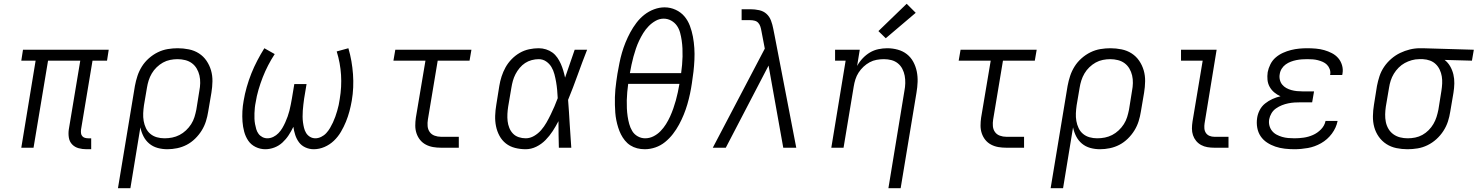

<svg xmlns="http://www.w3.org/2000/svg" viewBox="-20 -784 7842 1019"><path d="M439 8Q417 8 397 2.5Q377 -3 363 -17.5Q349 -32 345.5 -53Q342 -74 345 -96L406 -462H235L158 0H93L169 -462H93L102 -520H557L548 -462H471L410 -96Q409 -86 410 -77Q411 -68 416.5 -61.5Q422 -55 430.5 -52.5Q439 -50 448 -50H464V8Z M606 215 696 -328Q701 -355 709.5 -381Q718 -407 733 -431Q748 -455 770 -474.5Q792 -494 817.5 -506.5Q843 -519 870 -523.5Q897 -528 923 -528Q953 -528 982.5 -522Q1012 -516 1036 -500.5Q1060 -485 1076 -461.5Q1092 -438 1100 -410.5Q1108 -383 1107.5 -352.5Q1107 -322 1102 -292L1085 -192Q1081 -166 1073 -140.5Q1065 -115 1050.5 -91.5Q1036 -68 1015.5 -48Q995 -28 971 -15.5Q947 -3 920.5 2.5Q894 8 868 8Q841 8 816 1Q791 -6 772 -22Q753 -38 741.5 -60.5Q730 -83 725 -108L672 215ZM853 -50Q874 -50 894 -54Q914 -58 932.5 -67.5Q951 -77 967 -92Q983 -107 994.5 -125Q1006 -143 1012 -162.5Q1018 -182 1022 -202L1038 -302Q1042 -322 1042.5 -343Q1043 -364 1038.5 -383.5Q1034 -403 1024 -420Q1014 -437 998.5 -448.5Q983 -460 963 -465Q943 -470 922 -470Q903 -470 883 -466Q863 -462 845 -452Q827 -442 811.5 -427Q796 -412 785.5 -394Q775 -376 769 -357Q763 -338 760 -319L744 -225Q741 -204 740 -183Q739 -162 742.5 -142Q746 -122 754.5 -104Q763 -86 778 -73.5Q793 -61 812.5 -55.5Q832 -50 853 -50Z M1388 8Q1361 8 1336.5 -4Q1312 -16 1297.5 -37.5Q1283 -59 1276 -85Q1269 -111 1267 -138.5Q1265 -166 1266.5 -194Q1268 -222 1273 -249Q1279 -285 1289.5 -322Q1300 -359 1314 -394Q1328 -429 1345.5 -462.5Q1363 -496 1383 -528L1438 -497Q1419 -468 1403 -437Q1387 -406 1374.5 -374Q1362 -342 1352 -308Q1342 -274 1337 -241Q1334 -227 1332.5 -212.5Q1331 -198 1330.5 -183Q1330 -168 1330.5 -154Q1331 -140 1333.5 -126Q1336 -112 1340 -98.5Q1344 -85 1352 -74Q1360 -63 1372.5 -56.5Q1385 -50 1399 -50Q1415 -50 1430.5 -57.5Q1446 -65 1458 -77.5Q1470 -90 1478.5 -104.5Q1487 -119 1494 -134.5Q1501 -150 1506.5 -165.5Q1512 -181 1516 -196.5Q1520 -212 1523 -228Q1526 -244 1529 -260L1542 -338H1607L1594 -260Q1592 -244 1590 -228.5Q1588 -213 1587 -197Q1586 -181 1586 -165.5Q1586 -150 1588 -135Q1590 -120 1593.5 -105.5Q1597 -91 1604.5 -78.5Q1612 -66 1625 -58Q1638 -50 1654 -50Q1669 -50 1684.5 -57.5Q1700 -65 1711.5 -77.5Q1723 -90 1731.5 -104.5Q1740 -119 1747 -134Q1754 -149 1759.5 -164.5Q1765 -180 1769.5 -195.5Q1774 -211 1777.5 -226.5Q1781 -242 1783 -258Q1794 -323 1790 -386.5Q1786 -450 1767 -511L1829 -528Q1839 -494 1845 -459.5Q1851 -425 1853.5 -390Q1856 -355 1854.5 -320Q1853 -285 1847 -250Q1842 -221 1834.5 -193Q1827 -165 1816 -138Q1805 -111 1789.5 -84.5Q1774 -58 1752 -37Q1730 -16 1702 -4Q1674 8 1645 8Q1622 8 1601 -1.5Q1580 -11 1567 -28.5Q1554 -46 1547 -67.5Q1540 -89 1537 -111Q1526 -88 1512 -66.5Q1498 -45 1479 -27.5Q1460 -10 1436 -1Q1412 8 1388 8Z M2321 0Q2299 0 2278.5 -3.5Q2258 -7 2240 -16.5Q2222 -26 2209.5 -41.5Q2197 -57 2190.5 -76.5Q2184 -96 2184 -117Q2184 -138 2187 -159L2238 -462H2068L2078 -520H2482L2472 -462H2303L2251 -150Q2248 -132 2249.5 -114.5Q2251 -97 2260.5 -83.5Q2270 -70 2286.5 -64Q2303 -58 2321 -58H2415V0Z M2770 8Q2741 8 2713.5 1Q2686 -6 2665 -22.5Q2644 -39 2631 -63Q2618 -87 2612.5 -114Q2607 -141 2608 -170Q2609 -199 2614 -228L2630 -328Q2634 -353 2642 -378Q2650 -403 2663 -426.5Q2676 -450 2695.5 -470Q2715 -490 2738.5 -503.5Q2762 -517 2788 -522.5Q2814 -528 2839 -528Q2859 -528 2878 -522Q2897 -516 2912 -505Q2927 -494 2938 -478Q2949 -462 2956.5 -445Q2964 -428 2969.5 -409.5Q2975 -391 2979 -372Q2992 -409 3004.5 -446Q3017 -483 3030 -520H3096Q3070 -454 3046 -387Q3022 -320 2995 -254Q3000 -191 3003.5 -127Q3007 -63 3012 0H2946Q2945 -35 2944.5 -70Q2944 -105 2944 -141Q2930 -114 2913.5 -88.5Q2897 -63 2875.5 -41Q2854 -19 2826.5 -5.5Q2799 8 2770 8ZM2770 -50Q2793 -50 2814.5 -62.5Q2836 -75 2852 -93.5Q2868 -112 2880 -133Q2892 -154 2902.5 -175.5Q2913 -197 2922.5 -219Q2932 -241 2940 -263Q2939 -285 2937 -306.5Q2935 -328 2931.5 -348.5Q2928 -369 2922.5 -390Q2917 -411 2906.5 -428.5Q2896 -446 2878.5 -458Q2861 -470 2839 -470Q2821 -470 2802 -465Q2783 -460 2767 -449.5Q2751 -439 2738 -423.5Q2725 -408 2716 -390.5Q2707 -373 2702 -355Q2697 -337 2694 -318L2677 -218Q2674 -199 2673 -179.5Q2672 -160 2674 -141.5Q2676 -123 2683 -105.5Q2690 -88 2702.5 -75Q2715 -62 2733 -56Q2751 -50 2770 -50Z M3402 8Q3381 8 3361.5 3Q3342 -2 3325.5 -12.5Q3309 -23 3296.5 -38.5Q3284 -54 3275.5 -71Q3267 -88 3261 -107Q3255 -126 3251 -146Q3247 -166 3245.5 -186Q3244 -206 3243.5 -227Q3243 -248 3243.5 -268.5Q3244 -289 3246 -310Q3248 -331 3251 -352Q3254 -373 3257 -393Q3262 -421 3267.5 -449Q3273 -477 3281 -504.5Q3289 -532 3300 -559Q3311 -586 3325 -612Q3339 -638 3357.5 -662.5Q3376 -687 3399.5 -705.5Q3423 -724 3451 -734.5Q3479 -745 3507 -745Q3538 -745 3566 -732Q3594 -719 3612.5 -697Q3631 -675 3641.5 -647Q3652 -619 3657.5 -589.5Q3663 -560 3665 -529Q3667 -498 3665.5 -466.5Q3664 -435 3660.5 -404Q3657 -373 3652 -342Q3648 -314 3642 -286Q3636 -258 3628 -230.5Q3620 -203 3609 -176Q3598 -149 3584 -123Q3570 -97 3551.5 -73Q3533 -49 3509.5 -30Q3486 -11 3458 -1.5Q3430 8 3402 8ZM3323 -396H3595Q3598 -418 3600 -440Q3602 -462 3602.5 -484Q3603 -506 3602 -527Q3601 -548 3598 -569Q3595 -590 3589.5 -610.5Q3584 -631 3572.5 -647.5Q3561 -664 3542.5 -674.5Q3524 -685 3502 -685Q3480 -685 3459.5 -673.5Q3439 -662 3422.5 -645Q3406 -628 3394 -608.5Q3382 -589 3372 -568Q3362 -547 3355 -526Q3348 -505 3342 -483.5Q3336 -462 3331.5 -440Q3327 -418 3323 -396ZM3404 -50Q3427 -50 3448 -60.5Q3469 -71 3485.5 -88Q3502 -105 3514.5 -125Q3527 -145 3536.5 -166Q3546 -187 3553.5 -208.5Q3561 -230 3567 -251.5Q3573 -273 3577.5 -294.5Q3582 -316 3586 -339H3314Q3311 -317 3309 -295Q3307 -273 3306.5 -251.5Q3306 -230 3307 -208.5Q3308 -187 3311 -166.5Q3314 -146 3319.5 -126Q3325 -106 3335.5 -88.5Q3346 -71 3364.5 -60.5Q3383 -50 3404 -50Z M3763 0 4039 -526 4021 -620Q4021 -620 4021 -620Q4021 -620 4021 -620Q4019 -632 4015.5 -643Q4012 -654 4004.5 -662.5Q3997 -671 3985.5 -674Q3974 -677 3962 -677H3916V-735H3962Q3986 -735 4009 -730Q4032 -725 4048 -710.5Q4064 -696 4072 -674.5Q4080 -653 4084 -631L4091 -596L4206 0H4137L4059 -436L3832 0Z M4695 215 4780 -302Q4784 -322 4784.5 -342.5Q4785 -363 4781.5 -382Q4778 -401 4769 -418.5Q4760 -436 4745 -448Q4730 -460 4711 -465Q4692 -470 4671 -470Q4671 -470 4671 -470Q4671 -470 4671 -470Q4652 -470 4632.5 -466.5Q4613 -463 4595.5 -453.5Q4578 -444 4563 -430Q4548 -416 4537 -399Q4526 -382 4520 -363Q4514 -344 4511 -325L4457 0H4392L4468 -462H4412V-520H4543L4529 -434Q4541 -456 4558.5 -474.5Q4576 -493 4597 -505.5Q4618 -518 4642 -523Q4666 -528 4689 -528Q4717 -528 4744.5 -520.5Q4772 -513 4793 -496.5Q4814 -480 4827 -456Q4840 -432 4845.5 -405Q4851 -378 4850 -349.5Q4849 -321 4844 -292L4760 215ZM4681 -581 4642 -619 4792 -764 4840 -716Z M5321 0Q5299 0 5278.5 -3.5Q5258 -7 5240 -16.5Q5222 -26 5209.5 -41.5Q5197 -57 5190.5 -76.5Q5184 -96 5184 -117Q5184 -138 5187 -159L5238 -462H5068L5078 -520H5482L5472 -462H5303L5251 -150Q5248 -132 5249.5 -114.5Q5251 -97 5260.5 -83.5Q5270 -70 5286.5 -64Q5303 -58 5321 -58H5415V0Z M5556 215 5646 -328Q5651 -355 5659.5 -381Q5668 -407 5683 -431Q5698 -455 5720 -474.5Q5742 -494 5767.5 -506.5Q5793 -519 5820 -523.5Q5847 -528 5873 -528Q5903 -528 5932.5 -522Q5962 -516 5986 -500.5Q6010 -485 6026 -461.5Q6042 -438 6050 -410.5Q6058 -383 6057.5 -352.5Q6057 -322 6052 -292L6035 -192Q6031 -166 6023 -140.5Q6015 -115 6000.5 -91.5Q5986 -68 5965.5 -48Q5945 -28 5921 -15.5Q5897 -3 5870.5 2.5Q5844 8 5818 8Q5791 8 5766 1Q5741 -6 5722 -22Q5703 -38 5691.5 -60.5Q5680 -83 5675 -108L5622 215ZM5803 -50Q5824 -50 5844 -54Q5864 -58 5882.5 -67.5Q5901 -77 5917 -92Q5933 -107 5944.5 -125Q5956 -143 5962 -162.5Q5968 -182 5972 -202L5988 -302Q5992 -322 5992.5 -343Q5993 -364 5988.5 -383.5Q5984 -403 5974 -420Q5964 -437 5948.5 -448.5Q5933 -460 5913 -465Q5893 -470 5872 -470Q5853 -470 5833 -466Q5813 -462 5795 -452Q5777 -442 5761.5 -427Q5746 -412 5735.5 -394Q5725 -376 5719 -357Q5713 -338 5710 -319L5694 -225Q5691 -204 5690 -183Q5689 -162 5692.5 -142Q5696 -122 5704.5 -104Q5713 -86 5728 -73.5Q5743 -61 5762.5 -55.5Q5782 -50 5803 -50Z M6425 0Q6406 0 6388 -3Q6370 -6 6354.5 -14.5Q6339 -23 6328 -36.5Q6317 -50 6311.5 -66.5Q6306 -83 6306 -101.5Q6306 -120 6309 -139L6363 -462H6248V-520H6437L6373 -129Q6371 -116 6372 -102.5Q6373 -89 6380 -78.5Q6387 -68 6399 -63Q6411 -58 6425 -58H6500V0Z M6850 8Q6824 8 6798 5Q6772 2 6748.5 -6Q6725 -14 6704.5 -27.5Q6684 -41 6670.5 -61Q6657 -81 6652.5 -106.5Q6648 -132 6652 -158Q6655 -179 6665.5 -199.5Q6676 -220 6694 -234.5Q6712 -249 6733 -258.5Q6754 -268 6776 -273Q6758 -281 6743 -293.5Q6728 -306 6718.5 -323Q6709 -340 6707 -360Q6705 -380 6708 -401Q6712 -422 6722.5 -443Q6733 -464 6750.5 -479Q6768 -494 6789 -503.5Q6810 -513 6832 -518.5Q6854 -524 6875.5 -526Q6897 -528 6918 -528Q6941 -528 6964 -526Q6987 -524 7008 -518Q7029 -512 7048.5 -502Q7068 -492 7082 -476Q7096 -460 7102.5 -438Q7109 -416 7105 -394Q7105 -392 7104.5 -389.5Q7104 -387 7103 -386H7039Q7039 -387 7039.5 -388Q7040 -389 7040 -390Q7042 -404 7037 -417.5Q7032 -431 7022.5 -440.5Q7013 -450 7000.5 -455.5Q6988 -461 6974.5 -464.5Q6961 -468 6947 -469Q6933 -470 6918 -470Q6904 -470 6889.5 -469Q6875 -468 6860 -465Q6845 -462 6830.5 -456.5Q6816 -451 6803.5 -442Q6791 -433 6782.5 -419.5Q6774 -406 6772 -391Q6769 -376 6772.5 -361Q6776 -346 6785 -335Q6794 -324 6806.5 -317Q6819 -310 6833.5 -306Q6848 -302 6863 -300.5Q6878 -299 6893 -299H6954L6944 -241H6884Q6867 -241 6850.5 -240Q6834 -239 6817 -235.5Q6800 -232 6783.5 -225.5Q6767 -219 6752 -208.5Q6737 -198 6728 -182.5Q6719 -167 6716 -151Q6713 -134 6717 -118Q6721 -102 6731 -89.5Q6741 -77 6755 -69.5Q6769 -62 6784.5 -57.5Q6800 -53 6816.5 -51.5Q6833 -50 6850 -50Q6874 -50 6899 -53.5Q6924 -57 6948 -67.5Q6972 -78 6991 -97.5Q7010 -117 7015 -142H7079Q7072 -106 7048.5 -74.5Q7025 -43 6991.5 -24Q6958 -5 6921.5 1.5Q6885 8 6850 8Z M7450 8Q7420 8 7391 2Q7362 -4 7338 -19.5Q7314 -35 7297.5 -58.5Q7281 -82 7273.5 -109.5Q7266 -137 7266.5 -167.5Q7267 -198 7272 -228L7288 -328Q7293 -354 7301.5 -380Q7310 -406 7326 -429.5Q7342 -453 7364 -472Q7386 -491 7411 -503Q7436 -515 7462.5 -521.5Q7489 -528 7516 -528Q7520 -528 7523.5 -528Q7527 -528 7531 -528L7802 -520L7792 -462L7647 -466Q7665 -452 7676.5 -432Q7688 -412 7693.5 -389Q7699 -366 7698.5 -341.5Q7698 -317 7694 -292L7677 -192Q7673 -165 7664.5 -139Q7656 -113 7640.5 -89Q7625 -65 7603.5 -45.5Q7582 -26 7556.5 -13.5Q7531 -1 7504 3.5Q7477 8 7450 8ZM7451 -50Q7471 -50 7491 -54Q7511 -58 7529 -68Q7547 -78 7562 -93Q7577 -108 7587.5 -126Q7598 -144 7604 -163Q7610 -182 7614 -202L7630 -302Q7633 -321 7634 -340.5Q7635 -360 7632 -378.5Q7629 -397 7621 -414Q7613 -431 7600 -443.5Q7587 -456 7569.5 -462.5Q7552 -469 7532 -470H7522Q7519 -470 7516.5 -470Q7514 -470 7511 -470Q7492 -470 7472.5 -464.5Q7453 -459 7435.5 -449.5Q7418 -440 7403 -425Q7388 -410 7377.5 -392.5Q7367 -375 7361 -356.5Q7355 -338 7352 -318L7335 -218Q7332 -198 7331.5 -177Q7331 -156 7335 -136.5Q7339 -117 7349 -100Q7359 -83 7375 -71.5Q7391 -60 7410.5 -55Q7430 -50 7451 -50Z"/></svg>

Font: Iosevka Etoile Light Oblique
Style: Regular
Weight: 300
Italic angle: -9°
Designer: Belleve Invis
Foundry: Belleve Invis
Version: Version 15.5.2; ttfautohint (v1.8.4)